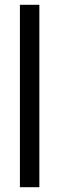

<svg xmlns="http://www.w3.org/2000/svg" viewBox="-20 -780 246 800"><path d="M144 0H63V-760H144Z"/></svg>

Font: Noto Sans Display ExtraCondensed
Style: Regular
Weight: 400
Width: 2
Version: Version 2.003